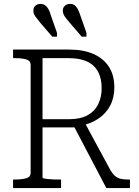

<svg xmlns="http://www.w3.org/2000/svg" viewBox="-20 -964 712 984"><path d="M391 -887 423 -796V-776H399L336 -849Q322 -865 312 -879.5Q302 -894 302 -910Q302 -925 312.5 -934.5Q323 -944 339 -944Q353 -944 362 -937.5Q371 -931 378 -918.5Q385 -906 391 -887ZM240 -887 272 -796V-776H248L185 -849Q171 -866 161 -880Q151 -894 151 -910Q151 -925 161 -934.5Q171 -944 188 -944Q201 -944 210.5 -937.5Q220 -931 227.5 -918.5Q235 -906 240 -887ZM354 -326 525 0H646V-44H635Q615 -44 599 -47.5Q583 -51 570.5 -61.5Q558 -72 547 -90L408 -347ZM198 -54V-666H333Q388 -666 425.5 -649Q463 -632 482 -597.5Q501 -563 501 -512Q501 -466 483 -429.5Q465 -393 428 -373Q391 -353 333 -353H182L185 -311H354Q361 -311 367 -312Q373 -313 379.5 -315Q386 -317 394 -320Q446 -330 484.5 -356Q523 -382 544.5 -422.5Q566 -463 566 -516Q566 -579 538 -622Q510 -665 458.5 -687.5Q407 -710 335 -710H47V-666H57Q92 -666 114.5 -659.5Q137 -653 137 -631V-79Q137 -57 114.5 -50.5Q92 -44 57 -44H47V0H293V-44H279Q265 -44 250.5 -44.5Q236 -45 224 -46.5Q212 -48 205 -49.5Q198 -51 198 -54Z"/></svg>

Font: Roboto Serif SemiCondensed ExtraLight
Style: Regular
Weight: 250
Width: 4
Designer: Greg Gazdowicz
Foundry: Commercial Type
Version: Version 1.007